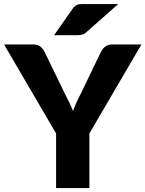

<svg xmlns="http://www.w3.org/2000/svg" viewBox="-34 -954 737 974"><path d="M419.5 -277V0H250.5V-277L-13.5 -728.5H135.5Q157.5 -728.5 170.2 -718.2Q183 -708 191.5 -692L294.5 -480Q307.5 -455 318 -433.2Q328.5 -411.5 336.5 -390.5Q344 -412 353.8 -433.8Q363.5 -455.5 376.5 -480L478.5 -692Q482 -698.5 487 -705Q492 -711.5 498.8 -716.8Q505.5 -722 514.2 -725.2Q523 -728.5 533.5 -728.5H683.5ZM566 -933.5 404.5 -791Q398.5 -785.5 393 -782.5Q387.5 -779.5 381.5 -778Q375.5 -776.5 368.8 -776Q362 -775.5 353.5 -775.5H240.5L335 -910.5Q341 -918.5 346.8 -923.2Q352.5 -928 359.2 -930.2Q366 -932.5 374.8 -933Q383.5 -933.5 395 -933.5Z"/></svg>

Font: Lato ExtraBold
Style: Regular
Weight: 800
Designer: Lukasz Dziedzic with Adam Twardoch and Botio Nikoltchev
Foundry: tyPoland Lukasz Dziedzic
Version: Version 2.015; 2015-08-06; http://www.latofonts.com/